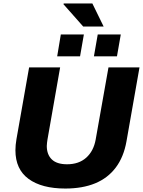

<svg xmlns="http://www.w3.org/2000/svg" viewBox="-20 -1076 825 1108"><path d="M357 12Q221 12 145 -43.5Q69 -99 69 -209Q69 -224 70.5 -240Q72 -256 75 -273L148 -687H327L254 -271Q253 -263 251.5 -253Q250 -243 250 -234Q250 -184 279 -156Q308 -128 367 -128Q435 -128 477.5 -166Q520 -204 532 -270L606 -687H785L710 -261Q694 -170 648 -109Q602 -48 529 -18Q456 12 357 12ZM310 -751 331 -877H464L442 -751ZM522 -751 544 -877H677L655 -751ZM460 -923 346 -1052 348 -1056H513L578 -923Z"/></svg>

Font: Archivo SemiBold ExtraBold
Style: Italic
Weight: 800
Italic angle: -10°
Version: Version 2.001